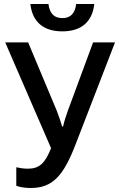

<svg xmlns="http://www.w3.org/2000/svg" viewBox="-20 -925 592 955"><path d="M290 -769C384 -769 439 -816 449 -905H359C353 -858 331 -835 290 -835C249 -835 227 -858 221 -905H131C141 -816 196 -769 290 -769ZM133 10C242 10 296 -51 356 -207L552 -714H443L317 -373C309 -350 299 -321 294 -296H289C281 -324 270 -354 262 -375L120 -714H6L234 -188C204 -112 175 -86 119 -86C96 -86 80 -89 61 -93V-1C82 7 107 10 133 10Z"/></svg>

Font: Noto Sans SemiCondensed Medium
Style: Regular
Weight: 500
Width: 4
Designer: Monotype Design Team
Foundry: Monotype Imaging Inc.
Version: Version 2.013